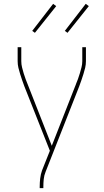

<svg xmlns="http://www.w3.org/2000/svg" viewBox="-20 -981 540 1001"><path d="M187 0V-7Q187 -29 189.5 -50.5Q192 -72 199 -92L240 -195L107 -531Q101 -547 95.5 -563Q90 -579 85 -595Q80 -611 76 -627.5Q72 -644 72 -662V-735H91V-662Q91 -645 95 -629.5Q99 -614 103.5 -598.5Q108 -583 114 -567.5Q120 -552 126 -537L250 -221L374 -537L375 -538V-540Q381 -554 386.5 -569Q392 -584 396.5 -599.5Q401 -615 405 -630.5Q409 -646 409 -662V-735H428V-662Q428 -644 424 -627.5Q420 -611 415 -595Q410 -579 404.5 -563Q399 -547 393 -531L218 -86Q210 -67 208 -47Q206 -27 206 -7V0ZM332 -810 318 -820 427 -961 443 -949ZM162 -810 148 -820 257 -961 273 -949Z"/></svg>

Font: Iosevka Term Curly Thin
Style: Regular
Weight: 100
Designer: Belleve Invis
Foundry: Belleve Invis
Version: Version 32.3.0